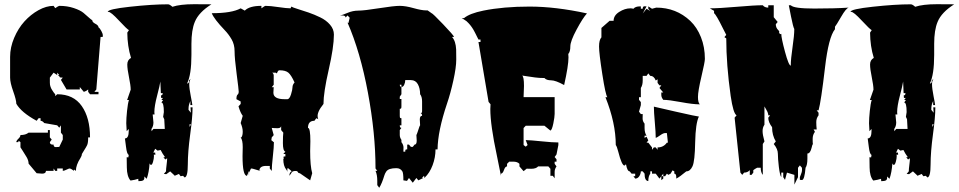

<svg xmlns="http://www.w3.org/2000/svg" viewBox="-20 -766 4533 908"><path d="M294.9 -342.8 268.1 -388.2 276.9 -398.9Q263.2 -398.9 262.2 -401.4Q260.3 -407.7 252.9 -411.1H260.3L250.5 -422.4V-411.1L233.4 -422.4L215.8 -398.9V-376Q215.8 -363.8 218.3 -357.7Q220.7 -351.6 221.7 -348.6Q222.7 -345.7 226.1 -340.8Q229.5 -335.9 230.5 -334Q234.9 -326.7 241.2 -320.3V-311.5L250.5 -320.3Q327.6 -320.3 366.7 -264.4Q405.8 -208.5 405.8 -116.2H397Q397 -89.4 391.8 -79.1Q386.7 -68.8 379.2 -57.4Q371.6 -45.9 367.2 -37.6Q367.2 -29.3 360.4 -18.6Q338.9 14.6 338.9 42L329.6 35.6V42Q327.6 40 320.3 35.4Q313 30.8 309.3 30.8Q305.7 30.8 294.4 36.4Q283.2 42 276.9 42V30.8H250.5V42H241.2L233.4 30.8V42H197.3Q197.3 55.2 179.2 55.2L153.3 53.2L115.2 7.8Q115.2 -6.8 106 -22.7Q96.7 -38.6 86.9 -53.5Q77.1 -68.4 76.7 -69.3V-93.8L68.4 -100.1L66.4 -93.8H57.1Q57.1 -100.6 66.9 -109.9Q76.7 -119.1 76.7 -127.4Q101.6 -127.4 115.2 -138.7H206.5V-150.9H215.8V-116.2L224.6 -106L215.8 -93.8Q215.8 -82 230 -82H233.4Q233.4 -70.3 244.1 -70.3L260.3 -71.3L276.9 -106V-127.4L268.1 -138.7V-173.3L260.3 -162.1L250.5 -173.3L189 -184.1Q182.1 -193.8 171.9 -194.8V-207H162.6L153.3 -194.8Q81.1 -233.9 57.1 -275.4Q57.1 -293 42.5 -334Q27.8 -375 27.8 -398.9V-497.1Q27.8 -542 46.9 -586.9Q65.9 -631.8 95.5 -664.6Q125 -697.3 161.9 -717.8Q198.7 -738.3 233.4 -738.3L241.2 -727.5Q257.3 -738.3 260.3 -738.3Q298.3 -738.3 329.3 -727.8Q360.4 -717.3 375.2 -704.8Q390.1 -692.4 401.4 -681.9Q412.6 -671.4 416 -671.4Q416 -661.1 430.9 -653.6Q445.8 -646 445.8 -636.7Q452.6 -632.3 459.5 -618.9Q466.3 -605.5 466.3 -600.3Q466.3 -595.2 465.8 -591.3H455.6L435.5 -342.8L426.3 -331.5H445.8V-320.3H405.8L397 -331.5V-342.8Q388.2 -335 376.5 -331.5L357.4 -354.5V-342.8Z M885.3 -559.1V-506.8Q885.3 -412.6 864.7 -371.1Q874 -371.1 874 -382.3V-386.2L882.8 -393.6Q875 -385.7 875 -366.9Q875 -348.1 882.1 -312Q889.2 -275.9 889.6 -269H880.4V-288.1Q871.6 -270.5 871.6 -251.5V-246.6L882.8 -232.9L880.9 -258.3H890.6V-254.4Q890.6 -212.9 879.4 -130.1Q868.2 -47.4 868.2 12Q868.2 71.3 853 73.2L845.7 65.4L834 67.4L826.2 56.6L804.7 65.9L806.2 64.5L784.7 44.4L766.6 57.6L754.9 56.6L765.1 44.4Q765.1 34.2 767.8 13.7Q770.5 -6.8 770.5 -17.6L761.7 -11.7L752.9 -22.5H760.7Q748.5 -38.6 739.7 -56.6L725.1 -53.7L713.9 -62.5L705.1 -44.4H713.9L714.8 -33.7L707.5 -35.2L708 -26.9Q708 -16.6 703.9 -1.5Q699.7 13.7 694.6 13.7Q689.5 13.7 687.5 5.9Q684.6 49.8 673.8 79.6L662.6 68.4V75.2Q662.6 83 657.2 86.9Q650.4 90.8 634.8 90.8L633.8 79.6Q619.6 84.5 597.2 87.9Q580.1 67.9 579.8 25.9Q579.6 -16.1 579.1 -22.5L586.9 -21.5L588.9 -33.7Q580.1 -36.1 575.9 -72Q571.8 -107.9 570.8 -111.3Q588.9 -111.3 588.9 -147.5V-156.2L579.1 -145.5L577.1 -183.1Q577.1 -206.1 580.8 -241.7Q584.5 -277.3 589.8 -293H581.1L598.1 -341.8Q598.1 -361.3 590.1 -400.4Q582 -439.5 582 -460.9Q582 -482.4 599.6 -492.2Q582.5 -547.4 582 -611.8L589.8 -623.5Q581.1 -627.4 542.7 -668.7Q504.4 -710 492.7 -710H489.7Q489.7 -722.7 594.7 -734.1Q699.7 -745.6 774.9 -745.6Q782.2 -745.6 795.4 -733.9Q832 -746.1 897.5 -746.1L980 -745.6Q919.9 -708 901.4 -662.6Q885.3 -624 885.3 -559.1ZM710 -235.8 710.9 -224.6H702.1L705.6 -187Q705.6 -168.9 696.3 -156.2L696.8 -145.5L705.6 -156.2H759.3L756.8 -202.1L751.5 -213.4L754.9 -235.8Q754.9 -281.2 743.2 -281.2L751.5 -293H743.2L750.5 -302.7H742.2L741.2 -314.9Q749.5 -314.9 749.5 -325.7H740.7L738.3 -380.4Q735.8 -362.3 722.9 -313.2Q710 -264.2 710 -235.8ZM881.8 -177.2 877.4 -179.2Q876.5 -179.2 876.5 -173.3V-165.5Q876.5 -166.5 883.8 -178.2Q882.8 -177.2 881.8 -177.2ZM856 75.7 851.1 73.2ZM803.7 67.4Q803.7 65.9 804.7 65.9Z M1321.8 -16.6 1320.8 -22.5Q1320.8 -24.9 1321.8 -25.9H1329.6V-37.6H1319.8L1329.6 -48.8Q1317.9 -52.2 1317.9 -89.1Q1317.9 -126 1319.8 -138.7L1309.6 -150.9V-168.9Q1307.1 -159.7 1292.7 -159.7Q1278.3 -159.7 1265.1 -161.1L1274.4 -127L1265.1 -116.2L1263.2 -103L1274.4 -93.8H1275.4Q1275.4 -71.3 1270.3 -25.6Q1265.1 20 1265.1 42.5L1255.9 30.8V18.6H1238.8Q1207.5 18.6 1206.5 41Q1200.7 40 1187.5 35.4Q1174.3 30.8 1167 30.8L1157.7 50.3V42.5L1147.9 65.4Q1127 65.4 1127 -27.8L1127.9 -70.3Q1127.9 -104 1118.2 -116.2H1121.6Q1127.9 -125 1127.9 -143.3Q1127.9 -161.6 1118.2 -184.1L1127.9 -218.3Q1116.7 -232.9 1107.9 -263.2L1118.2 -274.4V-286.1L1098.1 -296.9Q1098.1 -314 1103.5 -318.4Q1108.9 -322.8 1108.9 -332.5Q1108.9 -342.3 1099.1 -416.5Q1089.4 -490.7 1089.4 -523.2Q1089.4 -555.7 1075.2 -580.1Q1061 -604.5 1043 -623Q991.7 -676.8 981.4 -703.6Q1076.7 -703.6 1118.2 -726.6L1137.7 -715.8Q1159.2 -738.3 1216.3 -738.3V-726.6Q1231.9 -738.3 1235.8 -738.3Q1257.8 -738.3 1296.9 -732.4Q1335.9 -726.6 1354 -726.6L1357.9 -734.9Q1363.3 -731 1387.5 -723.6Q1411.6 -716.3 1439.2 -706.8Q1466.8 -697.3 1494.6 -683.8Q1522.5 -670.4 1540.8 -649.2Q1559.1 -627.9 1559.1 -602.5Q1559.1 -543.5 1534.4 -435.8Q1509.8 -328.1 1509.8 -274.4Q1477.1 -233.9 1482.9 -210.4Q1482.9 -205.6 1485.4 -202.1L1476.1 -207L1466.8 -194.8Q1436.5 -194.8 1436.5 -161.1Q1447.8 -161.1 1447.8 -98.1L1446.8 -51.8Q1446.8 20 1456.5 53.2L1446.8 86.9L1397.9 53.2Q1391.1 53.2 1388.7 47.9Q1386.2 42.5 1378.4 42.5Q1370.6 42.5 1366.2 44.2Q1361.8 45.9 1360.4 48.1Q1358.9 50.3 1355.5 55.7Q1352.1 61 1348.6 65.4Q1348.6 48.8 1359.4 44.4Q1359.4 43 1342.3 29.3L1338.9 30.8V47.4Q1338.4 41.5 1333.5 35.6Q1319.8 19 1319.8 -14.2Q1321.8 -14.2 1321.8 -16.6ZM1274.4 -353.5 1272.9 -327.6Q1272.9 -296.9 1325.7 -296.9H1338.9Q1349.1 -296.9 1356.2 -319.6Q1363.3 -342.3 1363.3 -353.8Q1363.3 -365.2 1373 -376Q1357.4 -410.6 1344 -422.1Q1330.6 -433.6 1301.8 -433.6Q1295.9 -433.6 1292.7 -426.3Q1289.6 -418.9 1288.6 -418.9L1283.7 -422.4H1266.6Q1269.5 -421.9 1272 -417.7Q1274.4 -413.6 1274.4 -409.7V-365.2L1265.1 -353.5ZM1157.7 65.4Q1156.7 62 1156.7 56.9Q1156.7 51.8 1157.7 50.3ZM1206.5 41 1213.4 42.5H1206.5Z M1614.3 -683.1Q1614.3 -692.9 1598.6 -692.9H1587.4Q1598.6 -694.3 1623.5 -705.1Q1648.4 -715.8 1675 -715.8Q1701.7 -715.8 1772.5 -727.1Q1843.3 -738.3 1870.6 -738.3Q1897.9 -738.3 1936 -727.5Q1974.1 -716.8 1995.1 -716.8H2002.4L2021 -703.6Q2025.4 -703.6 2075.2 -651.6Q2125 -599.6 2127.4 -591.3H2117.7Q2135.3 -571.8 2137.2 -532.2Q2137.7 -521.5 2137.7 -484.4Q2137.7 -447.3 2124 -385.5Q2110.4 -323.7 2093.8 -275.4Q2050.3 -146 2049.3 -59.6H2039.6Q2039.6 -21.5 2025.9 15.1Q2012.2 51.8 1988.3 74.2L1984.9 65.4L1976.1 75.7H1981.9L1958.5 86.9L1949.2 75.7L1932.1 98.1L1914.1 75.7L1904.8 89.4L1887.7 86.9Q1887.7 52.2 1882.8 44.4Q1873.5 29.3 1854.7 29.3Q1835.9 29.3 1824 33.2Q1812 37.1 1806.2 45.9Q1800.3 54.7 1797.4 64.5Q1786.1 102.1 1773.4 122.1L1764.2 109.4V89.4Q1764.2 60.5 1755.9 42H1764.2L1755.9 30.8Q1755.9 -134.8 1720 -327.6Q1684.1 -520.5 1623.5 -659.2L1627.9 -657.2L1633.8 -682.1L1623.5 -692.9ZM1888.2 -68.8 1887.7 -48.8H1896.5Q1896.5 -56.2 1897.9 -57.9Q1899.4 -59.6 1905.8 -59.6V-82H1914.1L1923.3 -71.3H1932.1L1940.4 -82Q1950.7 -82 1950.7 -101.1L1949.2 -127.4Q1951.2 -130.4 1955.1 -142.1Q1964.8 -173.3 1966.8 -173.3L1965.3 -200.7Q1965.3 -218.3 1976.1 -218.3Q1976.1 -229.5 1969.2 -229.5Q1976.1 -231.4 1976.1 -240.7V-286.1Q1976.1 -308.6 1966.8 -320.3Q1966.8 -348.1 1956.1 -367.7Q1945.3 -387.2 1923.3 -387.2H1896.5Q1896.5 -376 1891.6 -365.2Q1886.7 -354.5 1878.4 -354.5V-365.2H1870.6Q1870.6 -361.3 1873 -357.9Q1875.5 -354.5 1878.4 -354.5V-320.3L1870.6 -308.6V-297.9H1878.4V-263.2Q1878.4 -254.4 1876.5 -252.9Q1874.5 -251.5 1870.6 -251.5V-218.3Q1870.6 -209.5 1872.6 -208.3Q1874.5 -207 1878.4 -207V-173.3H1870.6Q1870.6 -161.1 1878.4 -161.1L1870.6 -150.9V-127.4Q1870.6 -115.7 1878.4 -104.5V-93.8Q1888.2 -81.1 1888.2 -68.8ZM1984.9 75.7 1988.3 74.2 1991.2 75.7Z M2492.2 32.2 2470.7 31.7 2456.1 43.5 2436.5 21V8.8Q2426.8 -1.5 2407.7 -1.5H2388.2L2377.9 8.8V21Q2369.1 21 2363.3 38.1Q2357.4 55.2 2349.1 55.2V65.4Q2344.2 39.1 2329.6 -31.2Q2298.8 -174.8 2298.8 -250.5Q2298.8 -265.6 2299.8 -272.9L2290.5 -284.2L2242.7 -567.4H2252.4V-579.1H2242.7Q2241.2 -581.5 2236.6 -591.1Q2231.9 -600.6 2230.5 -603.5Q2229 -606.4 2224.6 -615Q2220.2 -623.5 2218 -627Q2215.8 -630.4 2211.2 -637.5Q2206.5 -644.5 2203.4 -647.9Q2200.2 -651.4 2195.3 -657Q2190.4 -662.6 2186 -666Q2171.4 -676.3 2163.6 -680.2H2174.3Q2200.7 -702.6 2266.1 -715.8Q2360.8 -734.9 2484.1 -734.9Q2607.4 -734.9 2755.9 -702.6Q2736.3 -681.2 2706.8 -626.2Q2677.2 -571.3 2677.2 -546.4Q2677.2 -521.5 2667.5 -510.7L2668.5 -494.6Q2668.5 -455.6 2647.9 -363.8Q2607.4 -386.2 2585.9 -386.2Q2564.5 -386.2 2554.7 -397Q2528.8 -397 2510.5 -399.7Q2492.2 -402.3 2475.3 -404.8Q2458.5 -407.2 2449.2 -408.7Q2458 -403.8 2458 -359.4L2456.1 -306.6H2603V-227.5Q2603 -212.9 2596.7 -181.9Q2590.3 -150.9 2583 -148.4L2554.7 -171.4H2466.3L2456.1 -160.6V-80.1L2466.3 -72.3L2475.1 -80.1L2466.3 -103.5Q2489.3 -103 2540.8 -97.7Q2592.3 -92.3 2620.6 -92.3V-80.1L2611.8 -35.6L2603 -23.4L2611.8 -12.7V-1.5H2603V8.8L2611.8 21Q2603 33.2 2603 46.9V77.1L2594.2 65.4H2583V32.2L2573.2 21H2524.9Q2515.1 32.2 2492.2 32.2Z M3081.1 -385.3Q3072.8 -407.2 3055.2 -407.2L3045.9 -418.9L3037.6 -407.2H3019.5V-386.2Q3019.5 -362.8 3010.7 -350.1V-306.2H3002V-293.9L3010.7 -283.2V-269Q3010.7 -267.1 3002 -237.8L3010.7 -226.6H3019.5L3019 -205.6Q3019 -192.4 3028.3 -181.2V-161.1Q3028.3 -137.7 3037.6 -124.5H3028.3V-113.8L3037.6 -119.6L3045.9 -102.1L3037.6 -91.3H3045.9L3063.5 -68.8V-57.6L3072.3 -68.8H3081.1L3089.8 -57.6V-68.8Q3117.7 -68.8 3133.8 -91.3H3138.7L3133.8 -136.7H3125.5Q3116.7 -136.7 3102.1 -126.2Q3087.4 -115.7 3081.1 -113.8Q3081.1 -138.7 3076.7 -188Q3072.3 -237.3 3072.3 -261.7Q3074.7 -260.7 3176.3 -237.8Q3277.8 -214.8 3285.2 -214.8Q3269.5 -183.1 3267.6 -93.8Q3266.1 -3.4 3254.9 20.5Q3243.7 44.4 3225.6 44.4Q3194.8 70.3 3178.2 78.6V71.8Q3178.2 55.2 3168.9 55.2V44.4L3160.6 39.6L3151.4 55.2L3140.6 61L3133.8 55.2L3125.5 67.4H3116.7V55.2L3107.4 67.4H3116.7V78.6L3107.4 85.9V67.4L3098.6 78.6L3081.1 55.2H3063.5V44.4H3055.2V55.2Q3045.9 67.4 3045.9 90.3Q3028.3 89.4 3028.3 55.2L3019.5 44.4H3010.7Q3009.8 58.1 3002.4 68.4Q2995.1 78.6 2983.9 78.6L2975.6 67.4H2983.9V55.2H2966.8L2958 44.4Q2946.3 44.4 2940.4 10.7L2933.6 17.1Q2920.4 17.1 2903.8 -48.8Q2897.5 -73.7 2892.1 -80.1Q2892.1 -184.1 2843.3 -306.2H2852.5Q2843.8 -315.9 2828.4 -415.3Q2813 -514.6 2813 -545.9Q2813 -577.1 2824.2 -589.4V-633.8L2862.8 -667.5H2881.8Q2881.8 -692.9 2908.4 -709.7Q2935.1 -726.6 2961.4 -726.6Q2967.8 -726.6 2975.6 -724.6Q2984.4 -735.8 3006.8 -735.8H3010.7V-724.6H3019.5Q3019.5 -736.3 3027.8 -736.3L3037.6 -735.8L3019.5 -702.1L3037.6 -724.6L3055.2 -713.9L3045.9 -724.6V-735.8L3063.5 -724.6Q3082 -730 3083.5 -730Q3177.7 -730 3244.6 -667Q3276.4 -636.7 3294.9 -590.1Q3313.5 -543.5 3313.5 -487.3Q3313.5 -473.1 3297.1 -403.8Q3280.8 -334.5 3280.8 -307.6Q3280.8 -280.8 3289.6 -272.5Q3256.8 -272.5 3199.7 -283.2Q3142.6 -293.9 3116.7 -293.9Q3107.4 -305.7 3107.4 -316.9V-328.6H3116.7L3098.6 -350.1L3107.4 -362.3H3098.6L3089.8 -374V-391.1Z M3631.3 -164.6Q3613.3 -188 3613.3 -209.5L3622.1 -220.7H3613.3Q3613.3 -231.4 3605 -245.4Q3596.7 -259.3 3595.2 -262.7V-176.3Q3586.4 -163.6 3586.4 -146.2Q3586.4 -128.9 3595.2 -97.2L3587.4 -85V61Q3577.6 49.8 3577.6 27.3H3560.5Q3559.1 27.3 3551 32.7Q3543 38.1 3542.5 38.6V50.3L3534.2 61H3525.9V38.6Q3515.6 50.3 3499 50.3L3490.2 61L3481.4 50.3L3454.1 -209.5L3463.4 -220.7Q3447.8 -228.5 3435.5 -312Q3414.6 -460.4 3414.6 -584.5L3405.8 -590.3L3414.6 -601.1Q3411.6 -606 3398.9 -631.8Q3367.2 -696.3 3356.9 -703.6V-714.8L3336.9 -726.6Q3380.4 -726.6 3464.4 -733.9Q3548.3 -741.2 3587.4 -741.2Q3595.7 -730 3613.3 -730V-741.2H3639.2V-684.6L3657.7 -662.1L3648.9 -651.4Q3648.9 -635.3 3659.7 -624.5Q3666 -618.2 3665.3 -616.7Q3664.6 -615.2 3664.6 -612.5Q3664.6 -609.9 3667 -607.2Q3669.4 -604.5 3671.9 -604.5L3674.8 -606Q3674.8 -586.4 3692.4 -521Q3710 -455.6 3719.7 -455.6V-456.1Q3719.7 -486.3 3728 -542.5Q3736.3 -598.6 3736.3 -628.9Q3731 -637.2 3720.7 -688.7Q3710.4 -740.2 3710.4 -741.2H3719.7Q3732.9 -725.6 3830.6 -725.6Q3928.2 -725.6 3994.1 -730Q3981.4 -727.5 3957.8 -686.5Q3934.1 -645.5 3928.7 -639.6V-627.9Q3898.4 -590.3 3881.8 -448.2Q3862.8 -286.1 3851.1 -244.1H3842.3L3851.1 -232.9V-220.7Q3840.3 -206.5 3840.3 -189Q3840.3 -171.4 3842.3 -153.8H3827.6L3834 -142.6Q3823.2 -128.9 3823.2 -109.1Q3823.2 -89.4 3824.2 -85Q3820.8 -80.1 3818.4 -67.9Q3812 -40 3798.3 -40V-16.1Q3798.3 15.6 3789.6 27.3Q3784.7 85.4 3772.5 85.4L3762.7 84.5V71.8Q3762.7 70.3 3767.8 58.6Q3772.9 46.9 3772.9 38.1Q3772.9 29.3 3772.5 27.3L3762.7 16.1L3753.9 27.3V71.8L3736.8 106.9V61L3701.7 50.3L3692.4 84.5L3684.1 71.8V50.3H3674.8V71.8Q3668 62.5 3663.3 23.2Q3658.7 -16.1 3658.7 -38.6Q3658.7 -61 3639.2 -85L3648.9 -97.2Q3631.3 -126 3631.3 -164.6Z M4397.9 -559.1V-506.8Q4397.9 -412.6 4377.4 -371.1Q4386.7 -371.1 4386.7 -382.3V-386.2L4395.5 -393.6Q4387.7 -385.7 4387.7 -366.9Q4387.7 -348.1 4394.8 -312Q4401.9 -275.9 4402.3 -269H4393.1V-288.1Q4384.3 -270.5 4384.3 -251.5V-246.6L4395.5 -232.9L4393.6 -258.3H4403.3V-254.4Q4403.3 -212.9 4392.1 -130.1Q4380.9 -47.4 4380.9 12Q4380.9 71.3 4365.7 73.2L4358.4 65.4L4346.7 67.4L4338.9 56.6L4317.4 65.9L4318.8 64.5L4297.4 44.4L4279.3 57.6L4267.6 56.6L4277.8 44.4Q4277.8 34.2 4280.5 13.7Q4283.2 -6.8 4283.2 -17.6L4274.4 -11.7L4265.6 -22.5H4273.4Q4261.2 -38.6 4252.4 -56.6L4237.8 -53.7L4226.6 -62.5L4217.8 -44.4H4226.6L4227.5 -33.7L4220.2 -35.2L4220.7 -26.9Q4220.7 -16.6 4216.6 -1.5Q4212.4 13.7 4207.3 13.7Q4202.1 13.7 4200.2 5.9Q4197.3 49.8 4186.5 79.6L4175.3 68.4V75.2Q4175.3 83 4169.9 86.9Q4163.1 90.8 4147.5 90.8L4146.5 79.6Q4132.3 84.5 4109.9 87.9Q4092.8 67.9 4092.5 25.9Q4092.3 -16.1 4091.8 -22.5L4099.6 -21.5L4101.6 -33.7Q4092.8 -36.1 4088.6 -72Q4084.5 -107.9 4083.5 -111.3Q4101.6 -111.3 4101.6 -147.5V-156.2L4091.8 -145.5L4089.8 -183.1Q4089.8 -206.1 4093.5 -241.7Q4097.2 -277.3 4102.5 -293H4093.8L4110.8 -341.8Q4110.8 -361.3 4102.8 -400.4Q4094.7 -439.5 4094.7 -460.9Q4094.7 -482.4 4112.3 -492.2Q4095.2 -547.4 4094.7 -611.8L4102.5 -623.5Q4093.8 -627.4 4055.4 -668.7Q4017.1 -710 4005.4 -710H4002.4Q4002.4 -722.7 4107.4 -734.1Q4212.4 -745.6 4287.6 -745.6Q4294.9 -745.6 4308.1 -733.9Q4344.7 -746.1 4410.2 -746.1L4492.7 -745.6Q4432.6 -708 4414.1 -662.6Q4397.9 -624 4397.9 -559.1ZM4222.7 -235.8 4223.6 -224.6H4214.8L4218.3 -187Q4218.3 -168.9 4209 -156.2L4209.5 -145.5L4218.3 -156.2H4272L4269.5 -202.1L4264.2 -213.4L4267.6 -235.8Q4267.6 -281.2 4255.9 -281.2L4264.2 -293H4255.9L4263.2 -302.7H4254.9L4253.9 -314.9Q4262.2 -314.9 4262.2 -325.7H4253.4L4251 -380.4Q4248.5 -362.3 4235.6 -313.2Q4222.7 -264.2 4222.7 -235.8ZM4394.5 -177.2 4390.1 -179.2Q4389.2 -179.2 4389.2 -173.3V-165.5Q4389.2 -166.5 4396.5 -178.2Q4395.5 -177.2 4394.5 -177.2ZM4368.7 75.7 4363.8 73.2ZM4316.4 67.4Q4316.4 65.9 4317.4 65.9Z"/></svg>

Font: Butcherman
Style: Regular
Weight: 400
Version: Version 001.004